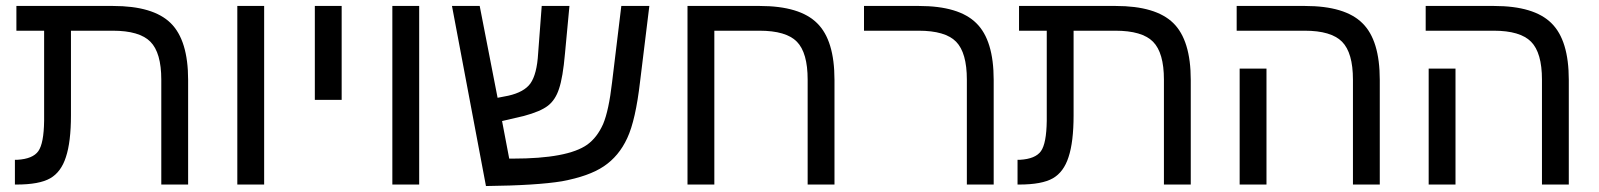

<svg xmlns="http://www.w3.org/2000/svg" viewBox="-20 -619 5362 644"><path d="M128 -214V-516H35V-599H359Q494 -599 552.5 -541.5Q611 -484 611 -351V0H521V-352Q521 -442 484.5 -479Q448 -516 358 -516H218V-232Q218 -143 201 -92Q185 -42 148.5 -21Q112 0 35 0H30V-83H38Q90 -86 108.5 -112Q127 -138 128 -214Z M776 0V-599H866V0Z M1036 -284V-599H1126V-284Z M1296 0V-599H1386V0Z M1785 -440 1797 -599H1890L1875 -439Q1868 -359 1855 -321Q1843 -284 1818 -264.5Q1793 -245 1737 -230L1664 -213L1688 -87H1700Q1884 -87 1950 -134Q1983 -158 2003 -203Q2022 -248 2033 -343L2064 -599H2158L2127 -346Q2112 -216 2084 -156Q2056 -95 2005 -61Q1956 -28 1865 -11Q1780 3 1610 5L1496 -599H1589L1649 -291L1685 -298Q1738 -310 1759 -339Q1781 -370 1785 -440Z M2689 0V-352Q2689 -442 2653 -479Q2617 -516 2527 -516H2376V0H2286V-599H2528Q2663 -599 2721 -541Q2779 -484 2779 -351V0Z M3313 -351V0H3223V-352Q3223 -442 3187 -479Q3151 -516 3061 -516H2878V-599H3062Q3197 -599 3255 -541Q3313 -484 3313 -351Z M3491 -214V-516H3398V-599H3722Q3857 -599 3915.5 -541.5Q3974 -484 3974 -351V0H3884V-352Q3884 -442 3847.5 -479Q3811 -516 3721 -516H3581V-232Q3581 -143 3564 -92Q3548 -42 3511.5 -21Q3475 0 3398 0H3393V-83H3401Q3453 -86 3471.5 -112Q3490 -138 3491 -214Z M4228 -389V0H4138V-389ZM4608 -351V0H4518V-352Q4518 -442 4481.5 -479Q4445 -516 4356 -516H4128V-599H4357Q4492 -599 4550 -541Q4608 -484 4608 -351Z M4862 -389V0H4772V-389ZM5242 -351V0H5152V-352Q5152 -442 5115.5 -479Q5079 -516 4990 -516H4762V-599H4991Q5126 -599 5184 -541Q5242 -484 5242 -351Z"/></svg>

Font: Libra Sans
Style: Regular
Weight: 400
Foundry: Context Ltd
Version: Version 1.002